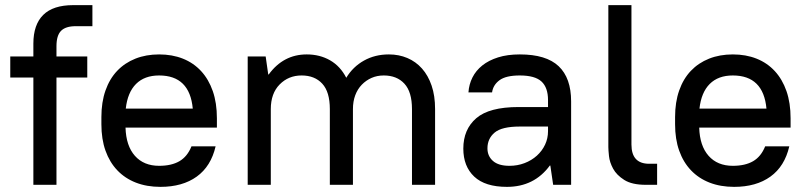

<svg xmlns="http://www.w3.org/2000/svg" viewBox="-20 -720 3145 748"><path d="M110 -418H20V-500H110V-550Q110 -624 148.5 -662Q187 -700 265 -700H340V-618H275Q236 -618 218 -600Q200 -582 200 -540V-500H320V-418H200V0H110Z M605 8Q552 8 509.5 -8.5Q467 -25 437 -56.5Q407 -88 391 -133Q375 -178 375 -236V-264Q375 -322 391 -367.5Q407 -413 436.5 -444Q466 -475 507.5 -491.5Q549 -508 600 -508Q651 -508 692.5 -491.5Q734 -475 763.5 -443Q793 -411 809 -365Q825 -319 825 -259V-223H469Q471 -152 505.5 -113Q540 -74 600 -74Q648 -74 679 -92Q710 -110 726 -150H820Q802 -72 746.5 -32Q691 8 605 8ZM600 -426Q543 -426 510 -393Q477 -360 470 -297H731Q719 -426 600 -426Z M945 -500H1015L1025 -430H1027Q1084 -508 1175 -508Q1226 -508 1266 -485Q1306 -462 1329 -417Q1355 -460 1398 -484Q1441 -508 1495 -508Q1534 -508 1567 -494Q1600 -480 1624 -453Q1648 -426 1661.5 -386.5Q1675 -347 1675 -295V0H1585V-295Q1585 -362 1555.5 -394Q1526 -426 1475 -426Q1449 -426 1427.5 -416.5Q1406 -407 1389.5 -390Q1373 -373 1364 -349Q1355 -325 1355 -295V0H1265V-295Q1265 -362 1235.5 -394Q1206 -426 1155 -426Q1104 -426 1069.5 -391Q1035 -356 1035 -295V0H945Z M1955 8Q1870 8 1827.5 -32Q1785 -72 1785 -141Q1785 -216 1835.5 -259.5Q1886 -303 2000 -303H2115V-330Q2115 -379 2089.5 -402.5Q2064 -426 2005 -426Q1951 -426 1926 -407.5Q1901 -389 1897 -360H1805Q1807 -391 1820.5 -418Q1834 -445 1859 -465Q1884 -485 1920.5 -496.5Q1957 -508 2005 -508Q2108 -508 2156.5 -462Q2205 -416 2205 -325V0H2135L2124 -75H2122Q2061 8 1955 8ZM1965 -74Q1996 -74 2023.5 -84.5Q2051 -95 2071.5 -113.5Q2092 -132 2103.5 -156.5Q2115 -181 2115 -209V-227H2005Q1935 -227 1907 -203.5Q1879 -180 1879 -142Q1879 -112 1900.5 -93Q1922 -74 1965 -74Z M2496 0Q2442 0 2412 -19Q2382 -38 2368.5 -63Q2355 -88 2352.5 -112Q2350 -136 2350 -147V-700H2440V-157Q2440 -82 2509 -82H2540V0H2496Z M2840 8Q2787 8 2744.5 -8.5Q2702 -25 2672 -56.5Q2642 -88 2626 -133Q2610 -178 2610 -236V-264Q2610 -322 2626 -367.5Q2642 -413 2671.5 -444Q2701 -475 2742.5 -491.5Q2784 -508 2835 -508Q2886 -508 2927.5 -491.5Q2969 -475 2998.5 -443Q3028 -411 3044 -365Q3060 -319 3060 -259V-223H2704Q2706 -152 2740.5 -113Q2775 -74 2835 -74Q2883 -74 2914 -92Q2945 -110 2961 -150H3055Q3037 -72 2981.5 -32Q2926 8 2840 8ZM2835 -426Q2778 -426 2745 -393Q2712 -360 2705 -297H2966Q2954 -426 2835 -426Z"/></svg>

Font: PT Root UI Medium
Style: Regular
Weight: 500
Designer: Vitaly Kuzmin
Foundry: ParaType Ltd.
Version: Version 2.001G